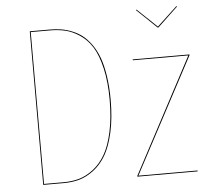

<svg xmlns="http://www.w3.org/2000/svg" viewBox="-52 -790 935 847"><g transform="rotate(-5 415.5 -367.0)"><path d="M759.3 -734.4 762.2 -732.4 672.4 -647.5H668.9L580.1 -732.4L583 -734.4L670.4 -651.4ZM192.9 -680.2Q219.7 -680.2 243.4 -676.5Q267.1 -672.9 292.2 -662.8Q317.4 -652.8 337.6 -637Q357.9 -621.1 376.5 -595.2Q395 -569.3 407.5 -535.4Q419.9 -501.5 427.2 -453.9Q434.6 -406.2 434.6 -348.1Q434.6 -267.6 420.7 -205.1Q406.7 -142.6 384.3 -104.5Q361.8 -66.4 330.1 -42.2Q298.3 -18.1 266.4 -9Q234.4 0 197.8 0H105.5V-680.2ZM192.9 -676.3H109.4V-3.9H197.8Q233.9 -3.9 265.6 -12.9Q297.4 -22 328.4 -45.9Q359.4 -69.8 381.3 -107.4Q403.3 -145 416.7 -206.5Q430.2 -268.1 430.2 -348.1Q430.2 -427.7 416.3 -487.8Q402.3 -547.9 380.4 -583Q358.4 -618.2 326.2 -639.9Q293.9 -661.6 262.5 -668.9Q231 -676.3 192.9 -676.3ZM798.3 -517.1V-513.7L527.3 -3.9H789.6L789.1 0H522.5V-3.4L793 -513.2H546.9V-517.1Z"/></g></svg>

Font: Fira Sans Compressed Four
Style: Regular
Weight: 100
Width: 1
Designer: Carrois Corporate & Edenspiekermann AG
Foundry: Carrois Corporate GbR & Edenspiekermann AG
Version: Version 4.203;PS 004.203;hotconv 1.0.88;makeotf.lib2.5.64775